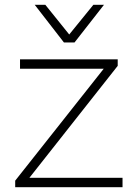

<svg xmlns="http://www.w3.org/2000/svg" viewBox="-20 -776 571 796"><path d="M488 0H43V-27L410 -491H63V-530H468V-503L102 -39H488ZM245 -600H289L411 -756H367L267 -633L168 -756H124Z"/></svg>

Font: Roundo Light
Style: Regular
Weight: 300
Designer: Namrata Goyal (Gurmukhi), Shiva Nallaperumal (Latin)
Foundry: Indian Type Foundry
Version: Version 1.000;PS 1.0;hotconv 1.0.88;makeotf.lib2.5.647800